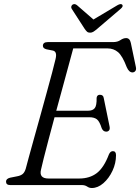

<svg xmlns="http://www.w3.org/2000/svg" viewBox="-20 -906 686 940"><path d="M379.5 0H30Q9.5 0 9.5 -17Q9.5 -31 29.5 -36L64.5 -43Q81 -46 90.8 -54Q100.5 -62 106 -80Q110 -95.5 120.5 -134.2Q131 -173 145.8 -225.8Q160.5 -278.5 176.8 -337Q193 -395.5 208.2 -451Q223.5 -506.5 235.2 -550.5Q247 -594.5 252 -617Q261 -654 238.5 -658.5L208 -664.5Q190 -669 190 -681.5Q190 -700 214.5 -700H534.5Q555.5 -700 569.8 -709.8Q584 -719.5 597.5 -719.5Q615.5 -719.5 620.5 -696L645 -579Q648 -566 643.2 -559.2Q638.5 -552.5 630 -551.5Q612 -550.5 600.5 -577Q579.5 -632.5 557.8 -650.8Q536 -669 507 -669H338.5Q329.5 -636 316.2 -586.8Q303 -537.5 287.2 -480Q271.5 -422.5 255.5 -364H412Q434 -364 444 -376.8Q454 -389.5 453 -427Q455 -442 469 -442Q486 -442 488 -425.5L516.5 -286.5Q519 -273.5 513.8 -267.5Q508.5 -261.5 500.5 -261.5Q485.5 -261 478 -278Q467.5 -311.5 454.5 -321.8Q441.5 -332 417.5 -332H247Q231 -273 217.2 -220.5Q203.5 -168 193.8 -130Q184 -92 181 -76.5Q169.5 -32 217.5 -32H367.5Q419 -32 453.8 -58.5Q488.5 -85 513 -149.5Q520 -166 532.5 -166Q548 -166 548 -146Q548 -107 530.8 -70Q513.5 -33 486.2 -9.2Q459 14.5 429.5 14.5Q417 14.5 406.5 7.2Q396 0 379.5 0ZM455 -764Q445 -755.5 437.5 -750.8Q430 -746 421 -746Q411.5 -746 406.2 -750.8Q401 -755.5 395 -764L331 -863Q327.5 -869 329.2 -874.8Q331 -880.5 335.5 -883.5Q346 -889.5 357 -880.5L437.5 -810.5L555 -880.5Q571 -889.5 578 -883.5Q585.5 -875.5 571 -863Z"/></svg>

Font: Fraunces 9pt S050 Light
Style: Italic
Weight: 300
Italic angle: -16°
Version: Version 1.000; ttfautohint (v1.8.3)